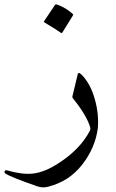

<svg xmlns="http://www.w3.org/2000/svg" viewBox="-103 -612 522 862"><path d="M246 -279Q247 -283 249 -284Q254 -286 264 -276Q303 -236 322 -169Q342 -100 336 -35Q324 53 266 127Q208 202 114 226Q90 233 66 225Q8 205 -28.5 190.5Q-65 176 -79 167Q-83 164 -83 161Q-83 157 -80 154Q-77 151 -71 153Q-36 163 -7 166.5Q22 170 47 167Q72 164 100.5 152.5Q129 141 161 120Q256 59 300 -24Q304 -30 302 -40Q287 -93 224 -171Q221 -176 222 -179ZM144 -590Q146 -593 152 -592Q192 -578 223 -550Q227 -546 224 -542L177 -466Q174 -461 167 -467Q163 -470 146 -481Q129 -492 97 -511Q92 -514 95 -517Z"/></svg>

Font: Amiri
Style: Regular
Weight: 400
Designer: Khaled Hosny
Version: Version 0.114